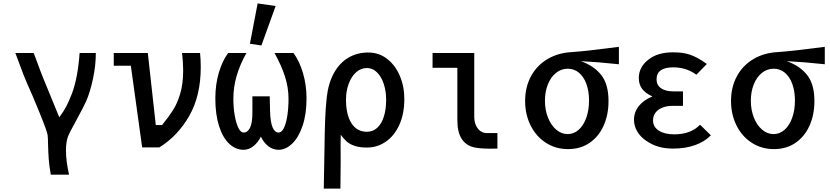

<svg xmlns="http://www.w3.org/2000/svg" viewBox="-20 -859 4840 1119"><path d="M260 -20.5Q259.5 -36 259.2 -49.8Q259 -63.5 257.5 -72Q254 -95.5 210.2 -203Q166.5 -310.5 145.5 -355.5Q121 -408.5 69.5 -550H176.5Q183 -534 202 -482Q209 -463.5 215.8 -444.8Q222.5 -426 230.5 -407L325.5 -175.5Q350.5 -208.5 366.8 -240Q383 -271.5 399 -313Q433.5 -404 444 -550H538.5Q538.5 -477.5 522 -400.2Q505.5 -323 483 -271Q470 -241 423.5 -155.5Q385 -86 376.5 -64.5Q364.5 -31.5 364.5 18.5Q364.5 81 382.5 159H276Q267 108 264 68Q261 28 260 -20.5Z M742.5 -476H643V-550H841.5L888 -130H924.5Q964.5 -179.5 989.2 -218.5Q1014 -257.5 1030.8 -314.8Q1047.5 -372 1047.5 -449.5Q1047.5 -496.5 1041 -550H1146Q1150 -512 1150 -468Q1150 -300.5 1082.8 -183.2Q1015.5 -66 908.5 0H808.5Z M1235 -285.5Q1235 -365.5 1255 -434.2Q1275 -503 1309.5 -550H1416Q1378.5 -482.5 1359.2 -416.8Q1340 -351 1340 -283Q1340 -233 1347.8 -187.5Q1355.5 -142 1369 -114.2Q1382.5 -86.5 1399.5 -86.5Q1423.5 -86.5 1437.2 -114.5Q1451 -142.5 1451 -202V-297.5H1552Q1552 -261.5 1554 -208.5Q1556 -145 1569 -115.8Q1582 -86.5 1603.5 -86.5Q1621.5 -86.5 1634.5 -113Q1647.5 -139.5 1654.5 -184.2Q1661.5 -229 1661.5 -283Q1661.5 -348.5 1641.2 -412Q1621 -475.5 1580 -550H1690.5Q1725 -503.5 1745.8 -433.2Q1766.5 -363 1766.5 -285.5Q1766.5 -194 1743.5 -126Q1720.5 -58 1683 -22Q1645.5 14 1603.5 14Q1571.5 14 1544.8 -6Q1518 -26 1500.5 -62.5Q1482.5 -27 1456 -6.5Q1429.5 14 1399.5 14Q1353.5 14 1316 -21Q1278.5 -56 1256.8 -123.8Q1235 -191.5 1235 -285.5ZM1586.5 -824 1503.5 -594 1436.5 -604 1481.5 -839Z M1867 240 1870.5 42.5 1871.5 -15.5Q1872.5 -96.5 1875 -162Q1877.5 -227.5 1884 -289.5Q1893.5 -374.5 1926.5 -433.8Q1959.5 -493 2010.8 -523Q2062 -553 2126.5 -553Q2188 -553 2235.8 -516.2Q2283.5 -479.5 2310 -417.5Q2336.5 -355.5 2336.5 -282.5Q2336.5 -195.5 2307.2 -131.2Q2278 -67 2228.2 -33Q2178.5 1 2118.5 1Q2076 1 2047.2 -8.8Q2018.5 -18.5 2000.8 -34.2Q1983 -50 1966 -73.5Q1965 -59.5 1965 -16.5L1965.5 87Q1965.5 150 1964 240ZM2230.5 -278Q2230.5 -328 2216.5 -370.2Q2202.5 -412.5 2177 -437.5Q2151.5 -462.5 2118.5 -462.5Q2083 -462.5 2055.2 -437.5Q2027.5 -412.5 2012 -370.2Q1996.5 -328 1996.5 -278Q1996.5 -191 2028.2 -141Q2060 -91 2118.5 -91Q2153 -91 2178.2 -113.8Q2203.5 -136.5 2217 -178.8Q2230.5 -221 2230.5 -278Z M2645.5 -158.5V-464H2501V-550H2744V-180Q2744 -149.5 2754 -128Q2764 -106.5 2779.5 -95.5Q2795 -84.5 2812 -83.5H2879V7L2838.5 7.5Q2780.5 7.5 2746.5 0.5Q2698.5 -9 2672 -47.8Q2645.5 -86.5 2645.5 -158.5Z M3040.5 -270.5Q3040.5 -351.5 3074.8 -414.8Q3109 -478 3171 -514.8Q3233 -551.5 3314 -555.5Q3353.5 -558 3436 -567.5Q3518.5 -577 3587 -586V-484.5Q3461 -498 3365.5 -502.5Q3442.5 -475 3484.5 -421.2Q3526.5 -367.5 3526.5 -270Q3526.5 -190 3497.8 -126.2Q3469 -62.5 3415.8 -26.2Q3362.5 10 3291 10Q3219 10 3162 -26.5Q3105 -63 3072.8 -127.2Q3040.5 -191.5 3040.5 -270.5ZM3413 -273Q3413 -327 3397.8 -369.2Q3382.5 -411.5 3354.5 -435Q3326.5 -458.5 3289 -458.5Q3250.5 -458.5 3220.2 -434Q3190 -409.5 3173 -367Q3156 -324.5 3156 -272Q3156 -218 3173.8 -173.5Q3191.5 -129 3221.8 -103.2Q3252 -77.5 3288.5 -77.5Q3324.5 -77.5 3353 -103Q3381.5 -128.5 3397.2 -173.2Q3413 -218 3413 -273Z M3745.5 -39Q3711.5 -62 3693.2 -94Q3675 -126 3675 -160Q3675 -205.5 3703 -240.8Q3731 -276 3782.5 -297Q3742 -315 3722.5 -341Q3703 -367 3703 -404.5Q3703 -437.5 3718.5 -465.5Q3734 -493.5 3762.5 -514Q3814.5 -554 3902.5 -554Q3932 -554 3954.8 -551Q3977.5 -548 3999.5 -541Q4024 -532.5 4047 -520Q4070 -507.5 4099.5 -486L4038.5 -423.5Q3980.5 -466.5 3903.5 -466.5Q3806.5 -466.5 3806.5 -396.5Q3806.5 -363 3832.5 -344.8Q3858.5 -326.5 3904 -326.5H3960.5V-242H3898Q3866.5 -242 3841 -232Q3815.5 -222 3800.8 -203Q3786 -184 3786 -158Q3786 -119 3819.8 -97.5Q3853.5 -76 3909.5 -76Q4006 -76 4060 -132L4123 -70.5Q4087 -33 4030.5 -13Q3974 7 3902.5 7Q3855.5 7 3817.2 -4.2Q3779 -15.5 3745.5 -39Z M4240.5 -270.5Q4240.5 -351.5 4274.8 -414.8Q4309 -478 4371 -514.8Q4433 -551.5 4514 -555.5Q4553.5 -558 4636 -567.5Q4718.5 -577 4787 -586V-484.5Q4661 -498 4565.5 -502.5Q4642.5 -475 4684.5 -421.2Q4726.5 -367.5 4726.5 -270Q4726.5 -190 4697.8 -126.2Q4669 -62.5 4615.8 -26.2Q4562.5 10 4491 10Q4419 10 4362 -26.5Q4305 -63 4272.8 -127.2Q4240.5 -191.5 4240.5 -270.5ZM4613 -273Q4613 -327 4597.8 -369.2Q4582.5 -411.5 4554.5 -435Q4526.5 -458.5 4489 -458.5Q4450.5 -458.5 4420.2 -434Q4390 -409.5 4373 -367Q4356 -324.5 4356 -272Q4356 -218 4373.8 -173.5Q4391.5 -129 4421.8 -103.2Q4452 -77.5 4488.5 -77.5Q4524.5 -77.5 4553 -103Q4581.5 -128.5 4597.2 -173.2Q4613 -218 4613 -273Z"/></svg>

Font: JuliaMono SemiBold
Style: Regular
Weight: 600
Monospace: yes
Designer: cormullion
Foundry: corm
Version: Version 0.055; ttfautohint (v1.8.4)